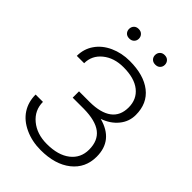

<svg xmlns="http://www.w3.org/2000/svg" viewBox="-259 -995 1112 1112"><g transform="rotate(45 297.5 -439.0)"><path d="M478 -525.4Q478 -592.3 429.7 -630.9Q381.3 -669.4 292 -669.4Q214.8 -669.4 164.6 -628.4Q114.3 -587.4 114.3 -524.4H54.2Q54.2 -581.1 85 -625.7Q115.7 -670.4 171.1 -695.6Q226.6 -720.7 292 -720.7Q407.2 -720.7 472.7 -669.4Q538.1 -618.2 538.1 -523.9Q538.1 -469.7 503.4 -427.2Q468.8 -384.8 410.2 -364.3Q548.8 -327.1 548.8 -192.9Q548.8 -100.6 479.2 -45.4Q409.7 9.8 292 9.8Q220.7 9.8 162.1 -17.3Q103.5 -44.4 73.7 -90.6Q43.9 -136.7 43.9 -197.3H104Q104 -128.9 157.2 -84.7Q210.4 -40.5 292 -40.5Q384.3 -40.5 436.5 -81.3Q488.8 -122.1 488.8 -190.9Q488.8 -263.7 442.4 -299.6Q396 -335.4 299.3 -336.4H208.5V-388.2H296.4Q385.3 -388.7 431.6 -423.1Q478 -457.5 478 -525.4ZM157.7 -848.6Q157.7 -865.2 168.2 -876.7Q178.7 -888.2 197.8 -888.2Q216.3 -888.2 227.3 -876.7Q238.3 -865.2 238.3 -848.6Q238.3 -832.5 227.3 -821.3Q216.3 -810.1 197.8 -810.1Q178.7 -810.1 168.2 -821.3Q157.7 -832.5 157.7 -848.6ZM371.1 -848.1Q371.1 -864.7 381.8 -876.2Q392.6 -887.7 411.1 -887.7Q430.2 -887.7 440.9 -876.2Q451.7 -864.7 451.7 -848.1Q451.7 -832 440.9 -820.8Q430.2 -809.6 411.1 -809.6Q392.6 -809.6 381.8 -820.8Q371.1 -832 371.1 -848.1Z"/></g></svg>

Font: RobotoInd Light
Style: Regular
Weight: 300
Designer: Google
Version: Version 2.001151; 2014